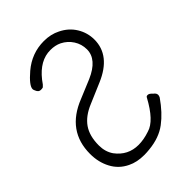

<svg xmlns="http://www.w3.org/2000/svg" viewBox="-214 -812 928 928"><g transform="rotate(-45 250.0 -347.5)"><path d="M431 -175Q441 -175 454 -160Q467 -151 467 -139Q467 -133 463 -125Q420 -63 372 -27Q323 10 249 17Q231 19 214 19Q164 19 128 1Q80 -22 56 -68Q32 -113 32 -170Q32 -327 189 -389L285 -429Q379 -470 379 -538Q379 -574 360 -603.5Q341 -633 309 -649Q284 -661 252 -661Q244 -661 234 -660Q164 -651 108 -569Q103 -563 98 -559Q93 -557 83 -557Q68 -557 61 -575Q57 -583 57 -588Q57 -612 112 -659Q177 -714 260 -714Q307 -714 344 -695Q389 -673 413.5 -633Q438 -593 438 -546Q438 -437 308 -382L205 -338Q147 -314 119 -274Q91 -234 91 -169Q91 -126 113 -94Q157 -35 229 -35Q265 -35 306 -49Q363 -65 419 -169Q422 -175 429 -175Q430 -175 431 -175Z"/></g></svg>

Font: Moon Stars Kai HW Light
Style: Regular
Weight: 300
Designer: GuiWonder
Version: Version 1.101